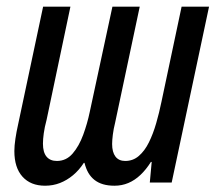

<svg xmlns="http://www.w3.org/2000/svg" viewBox="-20 -558 660 587"><path d="M117.7 9.8Q73.7 9.8 48.8 -17.8Q23.9 -45.4 23.9 -96.2Q23.9 -112.3 27.1 -133.8Q30.3 -155.3 35.2 -176.8L111.8 -537.6H195.3L122.6 -192.4Q116.2 -168.5 113.8 -150.4Q111.3 -132.3 111.3 -118.7Q111.3 -92.3 122.3 -79.1Q133.3 -65.9 153.8 -65.9Q182.6 -65.9 202.1 -88.6Q221.7 -111.3 234.4 -146Q247.1 -180.7 254.4 -215.8L323.7 -537.6H407.2L332 -183.1Q327.1 -163.6 325 -146.5Q322.8 -129.4 322.8 -117.7Q322.8 -92.8 333 -79.3Q343.3 -65.9 362.8 -65.9Q386.7 -65.9 404.5 -81.3Q422.4 -96.7 435.3 -122.8Q448.2 -148.9 457.5 -181.2Q466.8 -213.4 473.6 -246.6L535.2 -537.6H619.1L504.9 0H438L443.8 -63H441.4Q426.8 -39.6 409.4 -23.2Q392.1 -6.8 372.3 1.5Q352.5 9.8 330.1 9.8Q310.5 9.8 295.4 5.4Q280.3 1 269 -7.8Q257.8 -16.6 250.2 -29.5Q242.7 -42.5 238.3 -60.1H236.3Q221.7 -37.6 203.1 -22.2Q184.6 -6.8 163.3 1.5Q142.1 9.8 117.7 9.8Z"/></svg>

Font: Open Sans Condensed Medium
Style: Italic
Weight: 500
Width: 3
Italic angle: -12°
Designer: Monotype Design Team
Foundry: Monotype Imaging Inc.
Version: Version 3.000